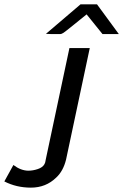

<svg xmlns="http://www.w3.org/2000/svg" viewBox="-127 -695 571 890"><path d="M-106.9 146 -64.9 69.8Q-30.8 95.7 3.9 96.2Q25.9 96.2 48.3 88.6Q70.8 81.1 79.1 65.9Q83 60.1 85 44.9L194.8 -472.2H289.1L179.2 44.9Q166 98.1 133.8 127.9Q85.9 174.8 16.1 174.8Q-50.8 174.8 -106.9 146ZM85.9 -538.1 246.1 -674.8H322.8L423.8 -537.1H348.1L274.9 -627.9H273.9Q249 -607.9 214.8 -580.1Q176.8 -549.3 167.7 -543.2Q158.7 -537.1 151.9 -537.1H109.9Q106 -537.1 97.9 -537.6Q89.8 -538.1 85.9 -538.1Z"/></svg>

Font: CMU Bright
Style: SemiBoldOblique
Weight: 600
Italic angle: -12°
Version: Version 0.7.0